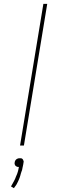

<svg xmlns="http://www.w3.org/2000/svg" viewBox="-20 -755 340 996"><path d="M84 0 205 -735H225L104 0ZM52 221 37 212 45 198Q46 195 48.5 191.5Q51 188 52.5 184.5Q54 181 56 177.5Q58 174 59.5 170Q61 166 62 163Q63 160 65 156Q67 152 68.5 148Q70 144 71 140.5Q72 137 73.5 132.5Q75 128 75 126L78 111H75Q72 111 70 110.5Q68 110 65.5 108.5Q63 107 61 105.5Q59 104 58 101.5Q57 99 56 96Q55 93 56 91V88Q56 86 57 83Q58 80 59.5 77.5Q61 75 63 73Q65 71 67.5 69.5Q70 68 73.5 67Q77 66 78 66H83Q86 66 88.5 66Q91 66 93 67Q95 68 97 70Q99 72 100 74.5Q101 77 102 80Q103 83 103 84L102 88Q101 93 100.5 98Q100 103 98.5 107.5Q97 112 96.5 117Q96 122 94.5 127Q93 132 91 136.5Q89 141 88 146Q87 151 85.5 155.5Q84 160 82.5 165Q81 170 78.5 175.5Q76 181 74 185.5Q72 190 69 195.5Q66 201 65 203L63 206Z"/></svg>

Font: Iosevka Aile Thin
Style: Italic
Weight: 100
Italic angle: -9°
Designer: Belleve Invis
Foundry: Belleve Invis
Version: Version 31.1.0; ttfautohint (v1.8.4)